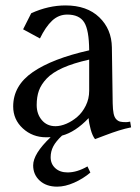

<svg xmlns="http://www.w3.org/2000/svg" viewBox="-20 -511 525 718"><path d="M225.1 -490.7Q305.2 -490.7 351.3 -446.3Q397.5 -401.9 398.4 -333.5L401.4 -124.5Q401.9 -101.1 404.8 -86.7Q407.7 -72.3 414.6 -65.2Q421.4 -58.1 429.2 -56.2Q437 -54.2 451.2 -54.2Q457 -54.2 466.8 -56.2L470.2 -34.7Q447.8 -30.3 424.3 -22.9Q400.9 -15.6 371.1 -4.2Q341.3 7.3 335.4 9.3Q325.7 -2.9 319.1 -26.9Q312.5 -50.8 311.5 -69.3Q261.7 -17.1 211.9 -3.9Q189 17.6 179.2 36.4Q169.4 55.2 169.4 77.1Q169.4 102.1 186.8 117.9Q204.1 133.8 232.9 133.8Q268.1 133.8 307.1 111.3L317.9 134.3Q291 157.2 257.3 172.1Q223.6 187 193.8 187Q153.3 187 128.7 164.6Q104 142.1 104 107.4Q104 64 169.4 2Q164.1 2.4 152.8 2.4Q101.6 2.4 65.4 -30.8Q29.3 -64 29.3 -112.8Q29.3 -190.9 102.8 -241.5Q176.3 -292 313.5 -322.8Q313 -398.9 294.7 -427.7Q276.4 -456.5 231.4 -456.5Q199.2 -456.5 174.8 -433.6Q150.4 -410.6 129.4 -367.2L66.4 -401.4L96.7 -461.4Q160.6 -490.7 225.1 -490.7ZM313.5 -171.4V-288.1Q254.4 -274.9 215.1 -257.3Q175.8 -239.7 154.8 -217.5Q133.8 -195.3 125.5 -172.1Q117.2 -148.9 117.2 -118.2Q117.2 -84.5 136.5 -61.8Q155.8 -39.1 187.5 -39.1Q206.5 -39.1 228.3 -48.3Q250 -57.6 269 -74Q288.1 -90.3 300.8 -116Q313.5 -141.6 313.5 -171.4Z"/></svg>

Font: Flanker
Style: Regular
Weight: 400
Designer: Flanker
Foundry: Flanker
Version: Version 2.027